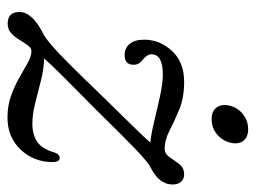

<svg xmlns="http://www.w3.org/2000/svg" viewBox="-105 -569 683 513"><g transform="rotate(90 236.5 -312.5)"><path d="M413 -111Q413 -61.5 379.8 -26.2Q346.5 9 294 9Q262 9 235.2 -0.8Q208.5 -10.5 186.8 -23Q165 -35.5 147.8 -45.2Q130.5 -55 116.5 -55Q108 -55 101 -45.2Q94 -35.5 86.5 -23Q79 -10.5 68.8 -1Q58.5 8.5 43.5 8.5Q12 8.5 12 -23Q12 -58 73 -88Q83.5 -94 100.2 -108.2Q117 -122.5 147 -152.2Q177 -182 227 -234Q279.5 -288 312.2 -321.2Q345 -354.5 361 -372.5Q337.5 -375 303.5 -383.2Q269.5 -391.5 235.8 -398.8Q202 -406 179 -406Q125 -406 125 -376Q125 -364 140 -352Q153 -343 153 -328Q153 -304 127 -304Q108.5 -304 97.2 -317.5Q86 -331 86 -356Q86 -398 116 -430.5Q146 -463 199 -463Q241 -463 272.5 -450Q304 -437 329 -424Q354 -411 377.5 -411Q391 -411 399.8 -424Q408.5 -437 418.5 -450Q428.5 -463 445.5 -463Q458.5 -463 465.8 -454.5Q473 -446 473 -432Q472.5 -395.5 427.5 -373.5Q413.5 -366.5 379.5 -334Q345.5 -301.5 273.5 -228Q216 -171.5 185.8 -141Q155.5 -110.5 136 -89Q165.5 -88 196 -80.2Q226.5 -72.5 255.8 -65Q285 -57.5 310.5 -57.5Q340 -57.5 359 -70.5Q378 -83.5 387.5 -117Q392.5 -130.5 402 -130.5Q413 -130.5 413 -111ZM299 -536.5Q276.5 -536.5 266.8 -550.2Q257 -564 262.5 -585.5Q268 -606.5 285.2 -620.2Q302.5 -634 325 -634Q347.5 -634 357 -620.2Q366.5 -606.5 361 -585.5Q355.5 -564.5 338.5 -550.5Q321.5 -536.5 299 -536.5Z"/></g></svg>

Font: Fraunces 9pt Soft Light
Style: Italic
Weight: 300
Italic angle: -16°
Version: Version 1.000;[0bf87f6ff]